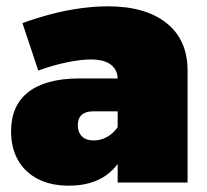

<svg xmlns="http://www.w3.org/2000/svg" viewBox="-20 -577 653 607"><path d="M274 -225Q251 -225 238.5 -214Q226 -203 226 -181Q226 -159 239 -146Q252 -133 276 -133Q291 -133 305 -138Q319 -143 331 -152.5Q343 -162 352 -175L378 -109Q359 -53 313.5 -21.5Q268 10 198 10Q140 10 99 -11.5Q58 -33 36.5 -71.5Q15 -110 15 -162Q15 -243 69 -285.5Q123 -328 227 -329H371V-225ZM352 -327Q352 -356 330.5 -372.5Q309 -389 267 -389Q236 -389 192 -380Q148 -371 101 -354L51 -504Q98 -521 144.5 -533Q191 -545 236 -551Q281 -557 321 -557Q440 -557 506.5 -504Q573 -451 573 -354V0H352Z"/></svg>

Font: Alexandria Black
Style: Regular
Weight: 900
Designer: Mohamed Gaber
Foundry: Kief Type Foundry
Version: Version 5.100